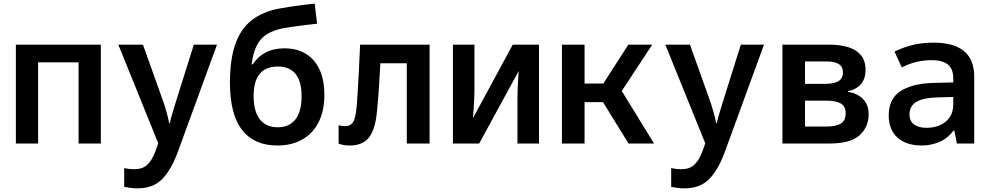

<svg xmlns="http://www.w3.org/2000/svg" viewBox="-20 -787 5440 1053"><path d="M67 0V-542H533V0H411V-445H189V0Z M734 246Q715 246 696.5 243.5Q678 241 661 238V135Q689 141 716 141Q762 141 788 116.5Q814 92 832 44L848 -1L629 -542H764L878 -223Q886 -199 894 -170Q902 -141 908 -111H911Q918 -142 926.5 -169.5Q935 -197 943 -224L1043 -542H1170L956 44Q920 143 870 194.5Q820 246 734 246Z M1501 11Q1374 11 1308 -73.5Q1242 -158 1241 -331Q1241 -460 1270.5 -544.5Q1300 -629 1361 -676.5Q1422 -724 1516 -741Q1536 -745 1567.5 -749.5Q1599 -754 1635.5 -759Q1672 -764 1706 -767L1719 -657Q1688 -654 1654 -649.5Q1620 -645 1589 -641Q1558 -637 1537 -633Q1480 -622 1444 -599.5Q1408 -577 1388 -537Q1368 -497 1360 -434H1366Q1393 -476 1437 -499Q1481 -522 1540 -522Q1643 -522 1701 -455Q1759 -388 1759 -267Q1759 -178 1727 -116Q1695 -54 1637 -21.5Q1579 11 1501 11ZM1503 -89Q1567 -89 1600.5 -132.5Q1634 -176 1634 -258Q1634 -422 1503 -422Q1371 -422 1371 -260Q1371 -176 1405 -132.5Q1439 -89 1503 -89Z M1898 11Q1864 11 1837 1V-100Q1857 -95 1874 -95Q1901 -95 1915.5 -116Q1930 -137 1936 -202Q1939 -242 1942 -287Q1945 -332 1948 -393Q1951 -454 1955 -542H2336V0H2211V-440H2066Q2062 -361 2058 -301.5Q2054 -242 2048 -182Q2040 -83 2006 -36Q1972 11 1898 11Z M2464 0V-542H2582V-286Q2582 -266 2580.5 -236.5Q2579 -207 2577 -179.5Q2575 -152 2574 -139L2792 -542H2936V0H2818V-249Q2818 -271 2819 -300Q2820 -329 2822 -356Q2824 -383 2825 -398L2608 0Z M3062 0V-542H3186V-329H3289L3426 -542H3557L3390 -288L3567 0H3427L3287 -227H3186V0Z M3734 246Q3715 246 3696.5 243.5Q3678 241 3661 238V135Q3689 141 3716 141Q3762 141 3788 116.5Q3814 92 3832 44L3848 -1L3629 -542H3764L3878 -223Q3886 -199 3894 -170Q3902 -141 3908 -111H3911Q3918 -142 3926.5 -169.5Q3935 -197 3943 -224L4043 -542H4170L3956 44Q3920 143 3870 194.5Q3820 246 3734 246Z M4271 0V-542H4529Q4587 -542 4631.5 -528.5Q4676 -515 4701.5 -484.5Q4727 -454 4727 -403Q4727 -356 4702.5 -326.5Q4678 -297 4631 -287V-283Q4681 -276 4712.5 -244.5Q4744 -213 4744 -160Q4744 -90 4694 -45Q4644 0 4531 0ZM4395 -327H4503Q4553 -327 4578 -341.5Q4603 -356 4603 -391Q4603 -450 4515 -450H4395ZM4395 -93H4513Q4562 -93 4590 -108.5Q4618 -124 4618 -167Q4618 -204 4591 -219.5Q4564 -235 4512 -235H4395Z M5036 11Q4950 11 4902 -32.5Q4854 -76 4854 -154Q4854 -244 4917 -286Q4980 -328 5092 -332L5208 -335V-356Q5208 -411 5177.5 -434Q5147 -457 5090 -457Q5001 -457 4926 -417L4886 -504Q4930 -526 4982 -539.5Q5034 -553 5101 -553Q5323 -553 5323 -366V0H5228L5214 -71H5210Q5174 -25 5128.5 -7Q5083 11 5036 11ZM5062 -86Q5101 -86 5134 -100Q5167 -114 5187.5 -142.5Q5208 -171 5208 -215V-255L5126 -253Q5043 -251 5005.5 -228Q4968 -205 4968 -161Q4968 -122 4993.5 -104Q5019 -86 5062 -86Z"/></svg>

Font: Noto Sans Mono SemiBold
Style: Regular
Weight: 600
Designer: Monotype Design Team
Foundry: Monotype Imaging Inc.
Version: Version 2.014; ttfautohint (v1.8.4.7-5d5b)